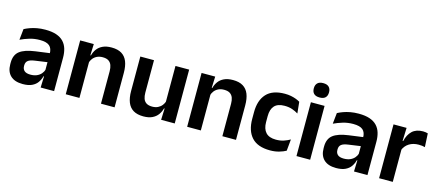

<svg xmlns="http://www.w3.org/2000/svg" viewBox="-50 -1178 3852 1688"><g transform="rotate(15 1876.0 -334.0)"><path d="M341.5 0 345.5 -119.5 342 -131V-284.5V-307Q342 -356 315.5 -379Q289 -402 228.5 -402Q178 -402 133.8 -388.5Q89.5 -375 52.5 -357.5L63 -457Q85 -468.5 113 -478.8Q141 -489 175.8 -495.5Q210.5 -502 251 -502Q311 -502 351.8 -488Q392.5 -474 417.2 -447.8Q442 -421.5 453 -385Q464 -348.5 464 -304V0ZM180 11.5Q107 11.5 68.8 -25Q30.5 -61.5 30.5 -128.5V-143Q30.5 -214 74.5 -248.2Q118.5 -282.5 213.5 -295.5L353.5 -314.5L360.5 -233.5L231 -215Q188 -209 169.8 -194.2Q151.5 -179.5 151.5 -151V-145.5Q151.5 -117.5 169.2 -101.8Q187 -86 224.5 -86Q258.5 -86 282.8 -96.8Q307 -107.5 322.2 -125.5Q337.5 -143.5 344 -165.5L361.5 -102H340Q332 -70.5 314.2 -45Q296.5 -19.5 264.2 -4Q232 11.5 180 11.5Z M890.5 0V-295.5Q890.5 -327 882 -350Q873.5 -373 854 -385.8Q834.5 -398.5 801 -398.5Q771 -398.5 748.8 -387.8Q726.5 -377 712.2 -358.8Q698 -340.5 691.5 -317L672 -387H695.5Q703.5 -419 722.5 -445Q741.5 -471 773.8 -486.2Q806 -501.5 854.5 -501.5Q910.5 -501.5 945.8 -480Q981 -458.5 997.8 -416.8Q1014.5 -375 1014.5 -313V0ZM570 0V-490H694L689.5 -371.5L694.5 -361.5V0Z M1242 -490V-194.5Q1242 -163.5 1250.2 -140.2Q1258.5 -117 1278.2 -104.2Q1298 -91.5 1331.5 -91.5Q1361.5 -91.5 1383.5 -102.5Q1405.5 -113.5 1420 -132Q1434.5 -150.5 1440.5 -173L1460.5 -103.5H1437Q1428.5 -71.5 1409.8 -45.5Q1391 -19.5 1358.8 -4Q1326.5 11.5 1278 11.5Q1222 11.5 1186.5 -10Q1151 -31.5 1134.2 -73.5Q1117.5 -115.5 1117.5 -177V-490ZM1562 -490V0H1438L1442.5 -118.5L1437.5 -128.5V-490Z M1995.5 0V-295.5Q1995.5 -327 1987 -350Q1978.5 -373 1959 -385.8Q1939.5 -398.5 1906 -398.5Q1876 -398.5 1853.8 -387.8Q1831.5 -377 1817.2 -358.8Q1803 -340.5 1796.5 -317L1777 -387H1800.5Q1808.5 -419 1827.5 -445Q1846.5 -471 1878.8 -486.2Q1911 -501.5 1959.5 -501.5Q2015.5 -501.5 2050.8 -480Q2086 -458.5 2102.8 -416.8Q2119.5 -375 2119.5 -313V0ZM1675 0V-490H1799L1794.5 -371.5L1799.5 -361.5V0Z M2431 12Q2318.5 12 2264 -47.5Q2209.5 -107 2209.5 -215.5V-276.5Q2209.5 -384 2264 -443.5Q2318.5 -503 2431 -503Q2461 -503 2486.5 -498Q2512 -493 2533.2 -485Q2554.5 -477 2570 -467.5L2580.5 -363.5Q2556 -379 2525.5 -389.5Q2495 -400 2455.5 -400Q2393 -400 2363.8 -367.8Q2334.5 -335.5 2334.5 -274V-219.5Q2334.5 -158.5 2364.5 -125.5Q2394.5 -92.5 2457 -92.5Q2497 -92.5 2527.8 -102.8Q2558.5 -113 2585 -128.5L2575 -23.5Q2550.5 -9.5 2513.5 1.2Q2476.5 12 2431 12Z M2670 0V-490H2794.5V0ZM2732.5 -550Q2697 -550 2680 -567Q2663 -584 2663 -614V-616.5Q2663 -646 2680 -663.2Q2697 -680.5 2732.5 -680.5Q2767.5 -680.5 2784.5 -663.2Q2801.5 -646 2801.5 -616.5V-614Q2801.5 -583.5 2784.5 -566.8Q2767.5 -550 2732.5 -550Z M3193.5 0 3197.5 -119.5 3194 -131V-284.5V-307Q3194 -356 3167.5 -379Q3141 -402 3080.5 -402Q3030 -402 2985.8 -388.5Q2941.5 -375 2904.5 -357.5L2915 -457Q2937 -468.5 2965 -478.8Q2993 -489 3027.8 -495.5Q3062.5 -502 3103 -502Q3163 -502 3203.8 -488Q3244.5 -474 3269.2 -447.8Q3294 -421.5 3305 -385Q3316 -348.5 3316 -304V0ZM3032 11.5Q2959 11.5 2920.8 -25Q2882.5 -61.5 2882.5 -128.5V-143Q2882.5 -214 2926.5 -248.2Q2970.5 -282.5 3065.5 -295.5L3205.5 -314.5L3212.5 -233.5L3083 -215Q3040 -209 3021.8 -194.2Q3003.5 -179.5 3003.5 -151V-145.5Q3003.5 -117.5 3021.2 -101.8Q3039 -86 3076.5 -86Q3110.5 -86 3134.8 -96.8Q3159 -107.5 3174.2 -125.5Q3189.5 -143.5 3196 -165.5L3213.5 -102H3192Q3184 -70.5 3166.2 -45Q3148.5 -19.5 3116.2 -4Q3084 11.5 3032 11.5Z M3543 -286 3512 -370.5H3542Q3555.5 -430 3591.2 -464Q3627 -498 3690 -498Q3703 -498 3713.8 -496Q3724.5 -494 3733.5 -491.5L3740 -368Q3729 -371.5 3714.2 -373.2Q3699.5 -375 3683.5 -375Q3632.5 -375 3596 -352Q3559.5 -329 3543 -286ZM3422 0V-490H3541L3535.5 -341L3546.5 -336V0Z"/></g></svg>

Font: Anek Bangla
Style: Semi-bold
Weight: 600
Designer: Sulekha Rajkumar (Bangla), Yesha Goshar (Latin)
Foundry: Ek Type
Version: Version 1.002;March 21, 2022;FontCreator 13.0.0.2683 64-bit